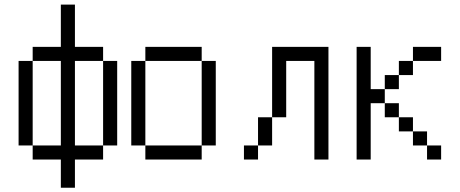

<svg xmlns="http://www.w3.org/2000/svg" viewBox="-20 -708 2040 852"><path d="M250 0Q250 0 250 125H312.5Q312.5 125 312.5 0H437.5V-62.5H312.5Q312.5 -62.5 312.5 -437.5H437.5Q437.5 -437.5 437.5 -62.5H500Q500 -62.5 500 -437.5H437.5V-500H312.5V-687.5H250V-500H125V-437.5H62.5Q62.5 -437.5 62.5 -62.5H125V0ZM125 -62.5Q125 -62.5 125 -437.5H250Q250 -437.5 250 -62.5Z M625 -62.5V0H875V-62.5ZM625 -62.5Q625 -62.5 625 -437.5H562.5Q562.5 -437.5 562.5 -62.5ZM875 -62.5H937.5Q937.5 -62.5 937.5 -437.5H875Q875 -437.5 875 -62.5ZM625 -437.5H875V-500H625Z M1125 -62.5H1062.5V0H1125ZM1125 -62.5H1187.5Q1187.5 -62.5 1187.5 -187.5H1125Q1125 -187.5 1125 -62.5ZM1375 -437.5V0H1437.5Q1437.5 0 1437.5 -500H1187.5V-187.5H1250Q1250 -187.5 1250 -437.5Z M1937.5 0V-62.5H1875V0ZM1937.5 -437.5V-500H1812.5V-437.5H1750V-375H1687.5V-312.5H1625V-500H1562.5Q1562.5 -500 1562.5 0H1625Q1625 0 1625 -250H1687.5V-187.5H1750V-125H1812.5V-62.5H1875V-125H1812.5V-187.5H1750V-250H1687.5V-312.5H1750V-375H1812.5V-437.5Z"/></svg>

Font: UnifontExMono
Style: Regular
Weight: 500
Version: Version 15.0.06